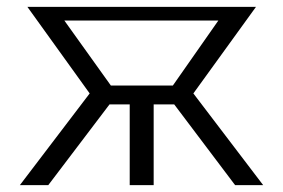

<svg xmlns="http://www.w3.org/2000/svg" viewBox="-20 -541 827 561"><path d="M38 0 242 -268 60 -521H728L545 -268L749 0H667L489 -236H429V0H359V-236H300L121 0ZM304 -291H485L618 -481H168Z"/></svg>

Font: Raleway-v4020
Style: Regular
Weight: 400
Designer: Matt McInerney, Pablo Impallari, Rodrigo Fuenzalida
Foundry: Matt McInerney, Pablo Impallari, Rodrigo Fuenzalida
Version: Version 4.020;PS 004.020;hotconv 1.0.88;makeotf.lib2.5.64775